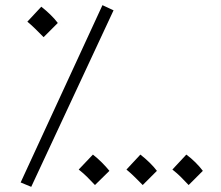

<svg xmlns="http://www.w3.org/2000/svg" viewBox="-20 -707 856 744"><path d="M101 17 60 0 377 -687 420 -667ZM149 -563Q130 -582 117 -595Q104 -608 86 -623L140 -681Q158 -667 175 -650.5Q192 -634 204 -618ZM348 10Q330 -9 317 -22Q304 -35 285 -50L340 -108Q358 -94 374.5 -77.5Q391 -61 404 -45ZM533 10Q514 -9 501 -22Q488 -35 470 -50L524 -108Q542 -94 559 -77.5Q576 -61 588 -45ZM711 10Q693 -9 680 -22Q667 -35 648 -50L702 -108Q721 -94 737.5 -77.5Q754 -61 766 -45Z"/></svg>

Font: Noto Sans Arabic SemCond Light
Style: Regular
Weight: 300
Width: 4
Designer: Monotype Design Team, Nadine Chahine, Nizar Qandah and Khaled Hosny
Foundry: Monotype Imaging Inc.
Version: Version 2.012; ttfautohint (v1.8.4.7-5d5b)